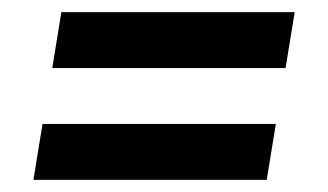

<svg xmlns="http://www.w3.org/2000/svg" viewBox="-20 -498 540 316"><path d="M450 -386H66L81 -478H465ZM35 -202 50 -294H434L419 -202Z"/></svg>

Font: Iosevka Term Curly XBd Obl
Style: Regular
Weight: 800
Italic angle: -9°
Designer: Belleve Invis
Foundry: Belleve Invis
Version: Version 32.3.0